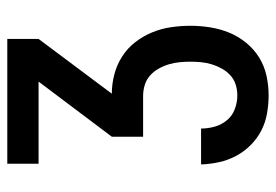

<svg xmlns="http://www.w3.org/2000/svg" viewBox="-138 -638 775 540"><g transform="rotate(-90 250.0 -367.5)"><path d="M252 0Q227 0 201.5 -4.5Q176 -9 153.5 -20.5Q131 -32 112.5 -50.5Q94 -69 82 -91.5Q70 -114 64.5 -139Q59 -164 58 -190H159Q159 -170 164.5 -151Q170 -132 182.5 -117Q195 -102 214 -95Q233 -88 252 -88Q267 -88 282 -92.5Q297 -97 308.5 -107.5Q320 -118 327.5 -131.5Q335 -145 339.5 -159.5Q344 -174 345.5 -189.5Q347 -205 347 -220Q347 -235 345.5 -250.5Q344 -266 339.5 -281Q335 -296 327 -310Q319 -324 307.5 -334Q296 -344 281 -348.5Q266 -353 250 -353H136V-441L291 -647H60V-735H411V-647L257 -441Q284 -441 311 -434Q338 -427 361.5 -412Q385 -397 402 -375Q419 -353 429.5 -327.5Q440 -302 444 -274.5Q448 -247 448 -220Q448 -192 443.5 -164Q439 -136 428.5 -110.5Q418 -85 400 -63Q382 -41 358.5 -26.5Q335 -12 307.5 -6Q280 0 252 0Z"/></g></svg>

Font: Iosevka Curly Semibold
Style: Regular
Weight: 600
Monospace: yes
Designer: Belleve Invis
Foundry: Belleve Invis
Version: Version 22.1.2; ttfautohint (v1.8.4)